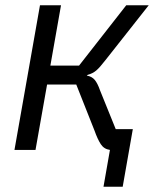

<svg xmlns="http://www.w3.org/2000/svg" viewBox="-20 -570 640 730"><path d="M398 0Q375.5 -3 363.2 -21.8Q351 -40.5 339.5 -73L270 -248.5H159L115 0H35L132 -550H212L171.5 -320.5H280.5L460 -550H545.5L381 -341.5Q359.5 -313.5 346 -302Q332.5 -290.5 313.5 -285.5L310 -282.5Q329 -279.5 340 -266.5Q351 -253.5 360.5 -226L420 -79H485L446.5 140H373.5Z"/></svg>

Font: JuliaMono Medium
Style: Italic
Weight: 500
Italic angle: -9°
Monospace: yes
Designer: cormullion
Foundry: corm
Version: Version 0.054; ttfautohint (v1.8.4)